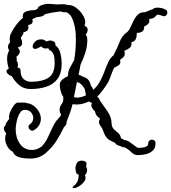

<svg xmlns="http://www.w3.org/2000/svg" viewBox="-30 -703 896 1005"><path d="M128 127Q113 127 94 125Q75 123 59.5 115.5Q44 108 37 91Q20 84 8.5 63.5Q-3 43 -3 22Q-3 7 3 -3Q-1 -8 -5.5 -16Q-10 -24 -10 -31Q-10 -40 -1 -47Q-1 -56 5 -63.5Q11 -71 19 -82L18 -83Q15 -96 22.5 -115.5Q30 -135 42 -150.5Q54 -166 63 -166H97Q104 -166 107 -164Q139 -161 161.5 -135.5Q184 -110 184 -81Q184 -65 175.5 -49Q167 -33 148 -22Q144 -19 138 -19Q131 -19 125 -25.5Q119 -32 119 -39Q119 -48 128 -54Q136 -59 140 -67.5Q144 -76 144 -85Q144 -101 133 -114.5Q122 -128 99 -128Q86 -128 77 -116Q68 -104 62.5 -86.5Q57 -69 54.5 -52.5Q52 -36 52 -27Q52 18 74.5 50Q97 82 138 82Q164 82 189 63Q208 43 221 15Q234 -13 246.5 -39.5Q259 -66 276 -83Q289 -96 289 -102Q289 -107 285.5 -112Q282 -117 282 -129Q282 -143 291 -155.5Q300 -168 301 -178Q301 -182 301 -186Q301 -190 302 -194Q292 -209 287.5 -226.5Q283 -244 283 -259Q283 -275 296.5 -286.5Q310 -298 326 -305Q325 -328 335.5 -347.5Q346 -367 358 -388Q367 -438 367 -489V-508Q364 -513 367 -518Q366 -540 361 -565Q356 -590 346 -610.5Q336 -631 317 -639H302Q296 -639 290 -643Q274 -642 251.5 -638.5Q229 -635 204 -628Q199 -620 187 -617Q175 -614 162 -613Q151 -609 139 -602Q141 -598 141 -592Q141 -575 117 -572L118 -567Q119 -564 119 -559Q119 -548 111 -541.5Q103 -535 92 -534L93 -532Q93 -526 88 -519.5Q83 -513 80 -507L79 -505Q86 -490 86 -478Q86 -468 79.5 -462Q73 -456 62 -454Q74 -444 74 -433Q74 -420 56 -406Q59 -397 57 -386Q64 -376 64 -362Q64 -357 62 -349Q78 -349 78 -330Q78 -305 92 -291Q106 -277 127 -275H132Q191 -275 223.5 -296Q256 -317 256 -372Q256 -408 249 -421Q242 -434 234 -438Q226 -442 222 -451Q216 -449 210 -449Q197 -449 189 -457L186 -460Q184 -460 176.5 -455.5Q169 -451 166 -450Q159 -447 154 -447Q141 -447 141 -460Q141 -471 152.5 -484Q164 -497 186 -497Q196 -497 202 -493.5Q208 -490 211 -487Q216 -487 221.5 -489Q227 -491 232 -491Q243 -491 252 -485.5Q261 -480 260 -466Q280 -451 286.5 -423Q293 -395 293 -372Q293 -319 270.5 -289.5Q248 -260 211 -248.5Q174 -237 130 -237Q95 -237 71 -257Q47 -277 32 -304Q22 -307 13 -314.5Q4 -322 4 -330Q4 -338 16 -344Q7 -373 7 -395Q7 -410 10.5 -420.5Q14 -431 18 -441Q12 -447 12 -455Q12 -466 15 -471Q18 -476 22 -480V-483Q22 -487 21.5 -491.5Q21 -496 21 -500Q21 -506 22 -512Q23 -518 26 -525Q50 -576 90 -610Q89 -613 89 -619Q89 -638 109.5 -644Q130 -650 146 -650H152L166 -656Q169 -670 189 -676.5Q209 -683 220 -683Q232 -683 241 -682Q250 -681 266 -680H271Q278 -680 284 -680.5Q290 -681 297 -681Q305 -681 311.5 -680Q318 -679 325 -677H328Q349 -677 369 -662Q389 -647 402.5 -626Q416 -605 416 -587Q416 -577 412 -570Q418 -566 423.5 -561Q429 -556 429 -547Q429 -542 426 -534Q423 -526 418 -521L420 -519Q425 -515 426 -507.5Q427 -500 427 -493Q427 -459 416.5 -427Q406 -395 392 -366Q390 -353 387 -339.5Q384 -326 381 -312Q395 -308 403 -302Q426 -295 434.5 -282.5Q443 -270 446 -255Q450 -250 453 -244Q456 -238 459 -233Q465 -239 471.5 -246Q478 -253 483 -260Q501 -288 512.5 -318.5Q524 -349 535.5 -375Q547 -401 565 -414Q567 -420 569 -424Q583 -450 595.5 -482Q608 -514 629 -530L633 -533Q644 -541 652 -558.5Q660 -576 669 -594.5Q678 -613 691 -626Q704 -639 725 -639H729Q737 -643 746 -646Q755 -649 763 -653Q765 -654 768 -654Q779 -663 792 -663Q805 -663 814.5 -661Q824 -659 834 -654Q846 -650 846 -637Q846 -630 841 -624Q836 -618 828 -618Q826 -618 824 -618.5Q822 -619 820 -620Q813 -623 806.5 -624.5Q800 -626 792 -626Q779 -610 769 -607Q759 -604 751 -604Q752 -601 752 -595Q752 -575 725 -565V-563Q725 -545 714.5 -538Q704 -531 688 -531H686V-525Q686 -510 680.5 -498Q675 -486 658 -482Q660 -461 649 -452.5Q638 -444 621 -437Q622 -433 622.5 -430Q623 -427 623 -423Q623 -410 615 -403Q607 -396 599 -391Q599 -387 599.5 -384Q600 -381 600 -378Q600 -371 595 -365Q590 -359 572 -351Q568 -349 568 -349Q559 -332 552.5 -313Q546 -294 538 -276Q532 -265 524 -253.5Q516 -242 508 -231Q501 -222 494 -213.5Q487 -205 479 -197L482 -193Q491 -188 492 -178Q512 -150 532.5 -120.5Q553 -91 554 -59Q555 -37 566 -26.5Q577 -16 588.5 -7Q600 2 603 20Q608 22 611.5 24.5Q615 27 619 29Q627 31 631.5 32Q636 33 640 35Q646 38 653 43.5Q660 49 675 60Q679 63 683.5 66Q688 69 692 71Q700 71 713 70Q726 69 736 64Q746 59 746 47Q746 38 752 33Q758 28 765 28Q773 28 778.5 33Q784 38 784 47Q784 72 769.5 85.5Q755 99 733.5 104Q712 109 692 109Q672 109 656 92.5Q640 76 620 67Q619 67 618 67.5Q617 68 615 68Q610 68 606 64L603 63Q593 60 585 56.5Q577 53 572 45Q554 36 543.5 30.5Q533 25 524.5 12.5Q516 0 505 -31Q499 -39 493.5 -47.5Q488 -56 488 -65Q488 -73 494 -82L490 -85Q472 -99 470 -110Q468 -121 462 -125Q457 -130 452.5 -137.5Q448 -145 448 -152Q448 -158 451 -162L452 -164Q443 -166 436 -172Q420 -165 404.5 -160.5Q389 -156 372 -156Q366 -156 360.5 -156.5Q355 -157 350 -158Q344 -134 336 -111.5Q328 -89 319 -67Q319 -55 314.5 -48.5Q310 -42 304 -36Q297 -23 291 -10.5Q285 2 277 14Q267 33 253.5 51.5Q240 70 223 85Q206 104 183 115.5Q160 127 128 127ZM372 -192Q385 -192 397 -195.5Q409 -199 420 -204Q418 -213 416.5 -222.5Q415 -232 412 -240Q401 -258 386 -269Q385 -269 384.5 -269.5Q384 -270 382 -270Q375 -272 373 -275Q369 -255 365 -235Q361 -215 357 -195Q365 -192 372 -192ZM321 -252 323 -260Q321 -258 321 -257ZM357 282Q350 282 350 278Q350 275 359 268Q369 260 375.5 246.5Q382 233 382 211Q371 209 368 198.5Q365 188 365 175Q365 165 372 151.5Q379 138 396 138Q404 138 409 139Q414 140 418 145Q423 145 423 152Q423 156 422 160.5Q421 165 421 170Q426 177 426 186Q426 203 414 215Q418 220 418 227Q418 241 404 255.5Q390 270 372 278Q363 282 357 282Z"/></svg>

Font: RU Serius
Style: Regular
Weight: 400
Designer: Robert E. Leuschke
Foundry: Robert E. Leuschke
Version: Version 1.011; ttfautohint (v1.8.3)